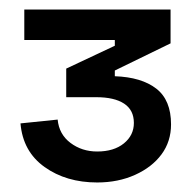

<svg xmlns="http://www.w3.org/2000/svg" viewBox="-20 -720 410 403"><path d="M184 -337Q119 -337 73.5 -369.5Q28 -402 23 -461L101 -469Q104 -438 128 -420Q152 -402 184 -402Q219 -402 240 -419Q261 -436 261 -462Q261 -489 240.5 -502.5Q220 -516 182 -516H119V-576L221 -624V-636H31V-700H338V-629L221 -572V-560Q277 -558 308 -534Q339 -510 339 -459Q339 -423 319 -396Q299 -369 263.5 -353Q228 -337 184 -337Z"/></svg>

Font: Space Grotesk Medium
Style: Regular
Weight: 500
Designer: Florian Karsten
Foundry: Florian Karsten
Version: Version 2.000